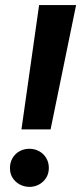

<svg xmlns="http://www.w3.org/2000/svg" viewBox="-20 -731 321 760"><path d="M281.2 -710.9 180.2 -218.8H64.9L134.8 -710.9ZM96.2 -142.1Q117.7 -142.1 135.3 -132.3Q152.8 -122.6 163.1 -105.2Q173.3 -87.9 173.3 -66.4Q173.3 -34.7 151.6 -13.4Q129.9 7.8 97.7 8.8Q76.7 8.8 58.8 -0.5Q41 -9.8 30.3 -26.4Q19.5 -43 19.5 -64Q19 -85.9 28.8 -103.8Q38.6 -121.6 56.4 -131.8Q74.2 -142.1 96.2 -142.1Z"/></svg>

Font: Mardoto
Style: Bold Italic
Weight: 700
Italic angle: -12°
Designer: Christian Robertson, Vahan Hovhannisyan
Foundry: Google
Version: Version 1.000